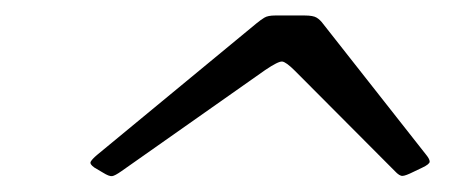

<svg xmlns="http://www.w3.org/2000/svg" viewBox="-20 -790 585 248"><path d="M322.5 -699.5 137 -569Q128.5 -563 124.8 -562.5Q121 -562 113 -567L102 -573.5Q95.5 -578 97.2 -581.2Q99 -584.5 105.5 -590L311.5 -760Q317 -764.5 321.5 -767.2Q326 -770 335.5 -770H373.5Q384.5 -770 389 -767.2Q393.5 -764.5 397.5 -759L530.5 -590Q535 -584.5 535 -581.2Q535 -578 525.5 -573.5L514 -568Q504 -563 500 -562.8Q496 -562.5 490 -569L361 -698.5Q349.5 -710 344.5 -710.5Q339.5 -711 322.5 -699.5Z"/></svg>

Font: Besley* Narrow
Style: Italic
Weight: 400
Width: 4
Italic angle: -13°
Designer: Owen Earl
Foundry: indestructible type*
Version: Version 3.000; ttfautohint (v1.8.3)